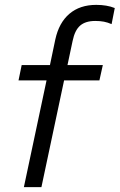

<svg xmlns="http://www.w3.org/2000/svg" viewBox="-20 -768 491 788"><path d="M78 0 171 -438H56L69 -501H185L207 -606Q222 -675 265 -711.5Q308 -748 375 -748Q419 -748 451 -735L438 -669Q422 -676 406.5 -679Q391 -682 371 -682Q331 -682 309 -663Q287 -644 278 -600L257 -501H402L388 -438H243L150 0Z"/></svg>

Font: Red Hat Display
Style: Italic
Weight: 400
Italic angle: -12°
Designer: Pentagram, MCKL
Foundry: Pentagram, MCKL
Version: Version 1.023; ttfautohint (v1.8.3)